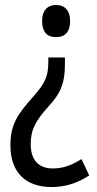

<svg xmlns="http://www.w3.org/2000/svg" viewBox="-20 -562 393 775"><path d="M263 -477C263 -520 241 -542 206 -542C174 -542 150 -522 150 -477C150 -430 173 -412 206 -412C241 -412 263 -432 263 -477ZM242 -302V-330H175V-311C175 -256 163 -227 115 -173C53 -103 22 -62 22 25C22 131 81 193 188 193C245 193 295 176 340 146L309 80C272 103 238 118 193 118C136 118 104 84 104 20C104 -39 123 -74 179 -136C228 -189 242 -232 242 -302Z"/></svg>

Font: Noto Sans Malayalam Condensed
Style: Regular
Weight: 400
Width: 3
Designer: Jelle Bosma - Monotype Design Team
Foundry: Monotype Imaging Inc.
Version: Version 2.104